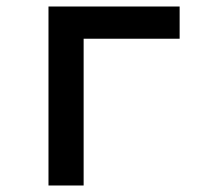

<svg xmlns="http://www.w3.org/2000/svg" viewBox="-20 -570 640 590"><path d="M129 0V-550H532V-451H237V0Z"/></svg>

Font: Pitagon Sans Mono SemiBold
Style: Regular
Weight: 600
Monospace: yes
Designer: Travis Tran
Foundry: Pitagon
Version: Version 1.001; ttfautohint (v1.8.4.7-5d5b);gftools[0.9.26]